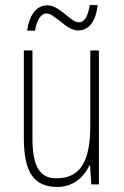

<svg xmlns="http://www.w3.org/2000/svg" viewBox="-20 -727 487 757"><path d="M87 -606H118C125 -648 141 -674 164 -674C180 -674 198 -657 219 -642C243 -622 265 -607 288 -607C331 -607 358 -643 365 -707H334C327 -666 315 -639 291 -639C274 -639 255 -656 236 -672C214 -689 192 -706 167 -706C122 -706 95 -666 87 -606ZM206 10C260 10 306 -19 332 -74H335L340 0H370V-528H336V-232C336 -82 292 -24 201 -24C138 -24 108 -70 108 -179V-528H74V-183C74 -47 114 10 206 10Z"/></svg>

Font: Kathrein 37 Thin Condensed
Style: Regular
Weight: 250
Width: 3
Designer: Lazydogs Typefoundry, based on Open Sans by Ascender Corporation
Foundry: Lazydogs Typefoundry
Version: Version 1.003;PS 001.003;hotconv 1.0.88;makeotf.lib2.5.64775